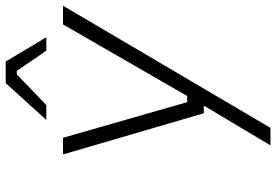

<svg xmlns="http://www.w3.org/2000/svg" viewBox="-164 -594 946 657"><g transform="rotate(-90 308.5 -266.0)"><path d="M226 -580 352 -719H426L509 -580H463L394 -681H382L277 -580ZM139 187 275 -41H249L108 -523H165L287 -98H308L553 -523H617L199 187Z"/></g></svg>

Font: Tomorrow Light
Style: Italic
Weight: 300
Italic angle: -10°
Designer: Tony de Marco, Monica Rizzolli
Foundry: Just in Type
Version: Version 2.002